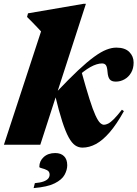

<svg xmlns="http://www.w3.org/2000/svg" viewBox="-40 -760 721 1008"><path d="M411 -740 171.5 0H-19.5L175.5 -595Q166.5 -605 154.8 -617.2Q143 -629.5 129.8 -643.2Q116.5 -657 102 -671L107 -690L398.5 -740ZM249.5 -258.5 257 -277Q322 -345.5 370.2 -390.8Q418.5 -436 454.8 -462.2Q491 -488.5 518.8 -499.2Q546.5 -510 570.5 -510Q616 -510 638.8 -487.2Q661.5 -464.5 661.5 -431.5Q661.5 -400.5 648.2 -378Q635 -355.5 613.5 -343.5Q592 -331.5 568 -331.5Q545.5 -331.5 536 -343.5Q526.5 -355.5 524.5 -382.5Q522.5 -409.5 515.8 -418.2Q509 -427 495.5 -427Q482.5 -427 467 -422.2Q451.5 -417.5 434.2 -407.8Q417 -398 398 -383.5Q379 -369 359 -349.5L387 -386.5Q412 -296 429.8 -240Q447.5 -184 461 -154.8Q474.5 -125.5 485.2 -115.2Q496 -105 506 -105Q515.5 -105 528 -111.2Q540.5 -117.5 557.8 -134.8Q575 -152 600 -184L610.5 -176.5Q572 -107 535.5 -65Q499 -23 463.8 -4Q428.5 15 393 15Q372 15 354.5 3Q337 -9 320.5 -39Q304 -69 286.8 -122.2Q269.5 -175.5 249.5 -258.5ZM166.5 116Q166.5 85.5 189.5 64.5Q212.5 43.5 250 43.5Q279.5 43.5 296.2 60Q313 76.5 313 107.5Q313 132 299 157.8Q285 183.5 247 202.5Q209 221.5 136.5 227.5L143 201.5Q171.5 199 188.5 192.8Q205.5 186.5 213 177.5Q220.5 168.5 220.5 156.5Q220.5 140.5 207 133.5Q193.5 126.5 180 123.5Q166.5 120.5 166.5 116Z"/></svg>

Font: Newsreader 60pt ExtraBold
Style: Italic
Weight: 800
Italic angle: -17°
Designer: Hugues Gentile
Foundry: Production Type
Version: Version 1.003